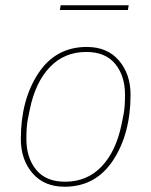

<svg xmlns="http://www.w3.org/2000/svg" viewBox="-20 -696 574 728"><path d="M207 -658 210 -676H468L465 -658ZM225 12Q147 12 103 -39.5Q59 -91 59 -169Q59 -317 125 -417.5Q191 -518 309 -518Q387 -518 431 -466.5Q475 -415 475 -337Q475 -189 409 -88.5Q343 12 225 12ZM227 -7Q310 -7 365 -64.5Q420 -122 441 -225L449 -265Q454 -292 454 -337Q454 -408 417 -453.5Q380 -499 307 -499Q224 -499 169 -441.5Q114 -384 93 -281L85 -241Q80 -214 80 -169Q80 -98 117 -52.5Q154 -7 227 -7Z"/></svg>

Font: IBM Plex Sans Thin
Style: Italic
Weight: 100
Italic angle: -11.31°
Designer: Mike Abbink, Paul van der Laan, Pieter van Rosmalen
Foundry: Bold Monday
Version: Version 3.0